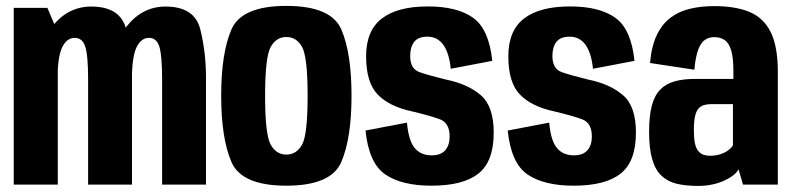

<svg xmlns="http://www.w3.org/2000/svg" viewBox="-20 -623 2676 648"><path d="M26.4 0H175V-514.2L139.9 -596.4H26.4ZM277.4 0H425.5V-363Q425.5 -446.7 406.1 -523.8Q386.6 -600.9 288 -600.9Q210.5 -600.9 157.5 -535.4Q104.5 -469.8 104.5 -395.4L174.2 -353.7Q174.2 -430.5 189.6 -462.8Q205 -495.2 232.3 -495.2Q258.1 -495.2 267.7 -465.6Q277.4 -436 277.4 -354.4ZM527.1 0H675.2V-363Q675.2 -446.3 656.1 -523.6Q637 -600.9 538.6 -600.9Q461.1 -600.9 408.2 -534.8Q355.3 -468.7 355.3 -395.4L425.2 -353.7Q425.2 -430.5 440.6 -462.8Q456.1 -495.2 482.7 -495.2Q508.6 -495.2 517.8 -465.6Q527.1 -436 527.1 -354.4Z M946.2 3.7Q1097.8 3.7 1132.1 -76.6Q1166.4 -157 1166.4 -300Q1166.4 -443.5 1132.1 -523.3Q1097.8 -603.1 946.2 -603.1Q795.4 -603.1 761 -523.3Q726.5 -443.5 726.5 -300Q726.5 -157 761 -76.6Q795.4 3.7 946.2 3.7ZM946.2 -101.3Q912.1 -101.3 893.4 -135.3Q874.7 -169.2 874.7 -299.6Q874.7 -430.1 893.4 -464.1Q912.1 -498.1 946.2 -498.1Q981.1 -498.1 999.7 -464.1Q1018.2 -430.1 1018.2 -299.6Q1018.2 -169.2 999.7 -135.3Q981.1 -101.3 946.2 -101.3Z M1436.2 3.7Q1542.5 3.7 1594.4 -36.9Q1646.3 -77.6 1646.3 -175.8Q1646.3 -264.6 1602.3 -302.1Q1558.3 -339.6 1486.3 -354.2Q1426.5 -368.7 1395.5 -379.7Q1364.4 -390.7 1364.4 -434.2Q1364.4 -464.2 1377.9 -481.7Q1391.4 -499.2 1422.8 -499.2Q1456.4 -499.2 1476.2 -471.7Q1495.9 -444.1 1501.3 -390.9L1641.4 -417.6Q1630.5 -524.1 1577.1 -562.7Q1523.7 -601.3 1423.9 -601.3Q1321.9 -601.3 1268.8 -560.6Q1215.6 -519.9 1215.6 -433.1Q1215.6 -344.3 1254.8 -303.9Q1294.1 -263.4 1369.7 -247.3Q1431.7 -232.6 1464.6 -220.4Q1497.5 -208.2 1497.5 -162.3Q1497.5 -132.5 1482.4 -115.6Q1467.2 -98.7 1437 -98.7Q1400.2 -98.7 1379.6 -123.5Q1359 -148.2 1353.5 -209.1L1213.5 -182.4Q1225.1 -71.6 1280.7 -34Q1336.4 3.7 1436.2 3.7Z M1916.2 3.7Q2022.5 3.7 2074.4 -36.9Q2126.3 -77.6 2126.3 -175.8Q2126.3 -264.6 2082.3 -302.1Q2038.3 -339.6 1966.3 -354.2Q1906.5 -368.7 1875.5 -379.7Q1844.4 -390.7 1844.4 -434.2Q1844.4 -464.2 1857.9 -481.7Q1871.4 -499.2 1902.8 -499.2Q1936.4 -499.2 1956.2 -471.7Q1975.9 -444.1 1981.3 -390.9L2121.4 -417.6Q2110.5 -524.1 2057.1 -562.7Q2003.7 -601.3 1903.9 -601.3Q1801.9 -601.3 1748.8 -560.6Q1695.6 -519.9 1695.6 -433.1Q1695.6 -344.3 1734.8 -303.9Q1774.1 -263.4 1849.7 -247.3Q1911.7 -232.6 1944.6 -220.4Q1977.5 -208.2 1977.5 -162.3Q1977.5 -132.5 1962.4 -115.6Q1947.2 -98.7 1917 -98.7Q1880.2 -98.7 1859.6 -123.5Q1839 -148.2 1833.5 -209.1L1693.5 -182.4Q1705.1 -71.6 1760.7 -34Q1816.4 3.7 1916.2 3.7Z M2335.9 4.5Q2362.1 4.5 2384.7 -0.5Q2407.4 -5.4 2425.2 -13.8Q2443.1 -22.2 2455.3 -31.8Q2467.4 -41.4 2472.6 -51.8L2487.6 0H2605.2V-379.9Q2605.2 -466 2581.3 -514.3Q2557.4 -562.6 2510 -582.5Q2462.6 -602.4 2390.1 -602.4Q2346.3 -602.4 2308.9 -593.5Q2271.4 -584.7 2243.1 -563.4Q2214.8 -542.1 2196.8 -504.8Q2178.8 -467.5 2173.9 -410.4L2323.5 -387.7Q2327.4 -431.6 2336.6 -455.7Q2345.8 -479.8 2359.6 -488.8Q2373.4 -497.7 2390.4 -497.7Q2411.5 -497.7 2425.9 -487.8Q2440.3 -477.8 2447.7 -453.1Q2455.2 -428.4 2455.2 -383.4V-356.7H2325.9Q2285.7 -356.7 2256.1 -348.3Q2226.5 -339.8 2207.4 -319.7Q2188.3 -299.5 2179.5 -264.9Q2170.7 -230.3 2170.7 -177.9Q2170.7 -122.1 2181 -86.1Q2191.2 -50.1 2212.3 -30.1Q2233.3 -10.1 2264 -2.8Q2294.7 4.5 2335.9 4.5ZM2376 -97.3Q2364.1 -97.3 2354.1 -100.7Q2344.2 -104.2 2336.6 -113.4Q2329 -122.6 2325.4 -139.4Q2321.8 -156.3 2321.8 -184.5Q2321.8 -212.8 2325.7 -230.3Q2329.7 -247.7 2337.1 -256.3Q2344.6 -264.9 2355.3 -268.2Q2366 -271.5 2379.1 -271.5H2453.7V-132.5Q2449 -124.2 2437.5 -115.6Q2426.1 -107.1 2410.2 -102.2Q2394.4 -97.3 2376 -97.3Z"/></svg>

Font: Anybody Thin Condensed
Style: Regular
Weight: 100
Width: 3
Version: Version 1.113;gftools[0.9.25]